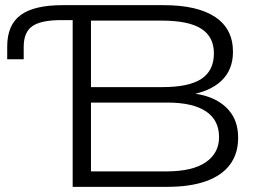

<svg xmlns="http://www.w3.org/2000/svg" viewBox="-20 -725 1033 745"><path d="M262 0V-647H219Q139 -647 105.5 -623.5Q72 -600 72 -544V-495H8V-545Q8 -628 60 -666.5Q112 -705 223 -705H615Q746 -705 815 -659Q884 -613 884 -524Q884 -454 839 -411.5Q794 -369 711 -356V-364Q772 -360 815 -338Q858 -316 881 -279.5Q904 -243 904 -190Q904 -129 872.5 -86.5Q841 -44 779.5 -22Q718 0 629 0ZM333 -60H626Q727 -60 778.5 -95.5Q830 -131 830 -193Q830 -259 779 -293Q728 -327 629 -327H333ZM333 -387H610Q713 -387 761.5 -419Q810 -451 810 -518Q810 -582 761 -613.5Q712 -645 608 -645H333Z"/></svg>

Font: Nunito Sans 10pt Expanded Light
Style: Regular
Weight: 300
Width: 7
Designer: Vernon Adams
Foundry: Vernon Adams
Version: Version 3.101;gftools[0.9.27]